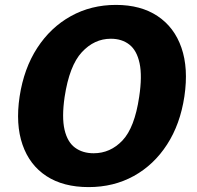

<svg xmlns="http://www.w3.org/2000/svg" viewBox="-20 -753 804 783"><path d="M341.5 10Q238 10 169.2 -35Q100.5 -80 71.8 -163Q43 -246 60 -359.5Q77.5 -474 132 -557.8Q186.5 -641.5 269 -687.2Q351.5 -733 453 -733Q554 -733 622.5 -687.5Q691 -642 720 -558.2Q749 -474.5 732 -360Q715 -246.5 661.2 -163.5Q607.5 -80.5 525.5 -35.2Q443.5 10 341.5 10ZM362 -128Q430 -128 479.5 -180.2Q529 -232.5 547.5 -357.5Q560.5 -443 549.2 -495.2Q538 -547.5 507.5 -571.2Q477 -595 432 -595Q364.5 -595 313.8 -540.2Q263 -485.5 243.5 -357.5Q231.5 -274.5 243.2 -224Q255 -173.5 286 -150.8Q317 -128 362 -128Z"/></svg>

Font: Public Sans ExtraBold
Style: Italic
Weight: 800
Italic angle: -8°
Designer: The Public Sans project authors (U.S. Web Design System). Libre Franklin designed by Pablo Impallari and Rodrigo Fuenzal
Version: Version 1.007; ttfautohint (v1.8.1) -l 8 -r 50 -G 200 -x 14 